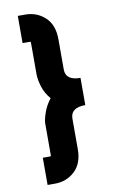

<svg xmlns="http://www.w3.org/2000/svg" viewBox="-94 -834 568 945"><g transform="rotate(-10 190.5 -361.5)"><path d="M242 -239V-87Q242 -15 201 23Q160 61 102 61H65V-75H102Q105 -75 105.5 -77.5Q106 -80 106 -87V-239Q106 -257 118 -292Q130 -327 154 -357Q128 -387 117 -422.5Q106 -458 106 -485V-636Q106 -643 105.5 -645.5Q105 -648 102 -648H65V-784H102Q160 -784 201 -746Q242 -708 242 -636V-485Q242 -430 316 -430V-294Q242 -294 242 -239Z"/></g></svg>

Font: SUIT Heavy
Style: Regular
Weight: 900
Designer: Sunn Youn; Korean Glyphs from Source Han Sans (Sandoll Communications; Soo-young Jang, Joo-yeon Kang)
Foundry: Sunn
Version: Version 1.006